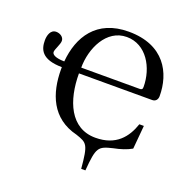

<svg xmlns="http://www.w3.org/2000/svg" viewBox="-146 -801 1085 1116"><g transform="rotate(20 396.5 -243.0)"><path d="M21 -451C21 -396 40 -339 167 -338V-325C167 -176 218 -38 382 2C452 26 462 30 475 179H501C513 32 522 24 608 3C650 -5 690 -18 719 -35L732 -180H704C675 -94 618 -19 490 -19C334 -19 273 -171 273 -338H726C747 -338 759 -353 759 -374C759 -516 684 -665 463 -665C264 -665 182 -529 169 -374C113 -375 92 -389 92 -405C92 -422 115 -459 115 -481C115 -505 90 -520 67 -520C31 -520 21 -480 21 -451ZM274 -374C274 -492 337 -632 463 -632C584 -632 653 -511 653 -392C653 -376 646 -374 634 -374Z"/></g></svg>

Font: erewhon
Style: Regular
Weight: 400
Version: Version 1.0.0